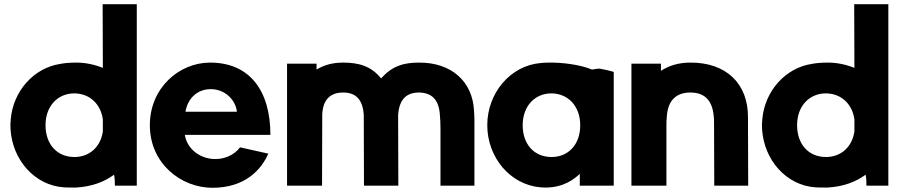

<svg xmlns="http://www.w3.org/2000/svg" viewBox="-20 -881 4269 911"><path d="M30 -267C39 -123 144 -1 284 8C303 9 321 9 338 9C417 5 476 -19 521 -52C525 -41 525 -7 525 0H629V-861H467L468 -559C428 -575 384 -584 343 -584C314 -584 287 -582 267 -578C139 -559 42 -447 31 -315C29 -299 29 -283 30 -267ZM196 -287C196 -378 254 -438 333 -438C404 -437 457 -390 468 -315V-257C457 -183 404 -136 333 -136C251 -136 196 -196 196 -287Z M691 -287C691 -104 840 10 988 10C1143 10 1220 -76 1253 -152L1119 -182C1090 -143 1038 -122 987 -127C922 -133 867 -178 857 -241H1263C1263 -453 1163 -584 977 -584C830 -584 691 -464 691 -287ZM860 -351C870 -411 913 -458 980 -458C1051 -458 1099 -403 1104 -351Z M1342 0H1508L1509 -338C1512 -408 1547 -442 1608 -442C1669 -442 1702 -408 1706 -334L1707 0H1870L1869 -335C1874 -408 1907 -442 1968 -442C2029 -441 2062 -408 2067 -338C2069 -316 2070 -294 2070 -270V0H2231V-313C2231 -328 2230 -343 2229 -357C2222 -494 2122 -585 1968 -584C1895 -584 1841 -568 1788 -509C1741 -568 1681 -584 1608 -584C1555 -584 1515 -571 1482 -551V-579H1342Z M2292 -287C2292 -135 2400 -4 2546 8C2627 14 2686 -13 2731 -56V0H2892V-540C2872 -546 2850 -551 2827 -555C2819 -556 2806 -554 2789 -551C2728 -576 2642 -585 2583 -584C2569 -584 2557 -583 2546 -582C2401 -570 2292 -439 2292 -287ZM2460 -287C2460 -378 2518 -438 2597 -438C2675 -437 2733 -378 2733 -287V-284C2732 -195 2677 -136 2597 -136C2515 -136 2460 -196 2460 -287Z M2976 0H3142V-276C3142 -295 3142 -313 3144 -329C3149 -404 3188 -442 3255 -442C3332 -442 3368 -396 3368 -299L3369 0H3530L3529 -324C3530 -484 3426 -585 3255 -584C3199 -584 3153 -569 3116 -545V-579H2976Z M3596 -267C3605 -123 3710 -1 3850 8C3869 9 3887 9 3904 9C3983 5 4042 -19 4087 -52C4091 -41 4091 -7 4091 0H4195V-861H4033L4034 -559C3994 -575 3950 -584 3909 -584C3880 -584 3853 -582 3833 -578C3705 -559 3608 -447 3597 -315C3595 -299 3595 -283 3596 -267ZM3762 -287C3762 -378 3820 -438 3899 -438C3970 -437 4023 -390 4034 -315V-257C4023 -183 3970 -136 3899 -136C3817 -136 3762 -196 3762 -287Z"/></svg>

Font: Rabbid Highway Sign IV
Style: Bd
Weight: 400
Foundry: Cannot Into Space Fonts
Version: Version 0.277